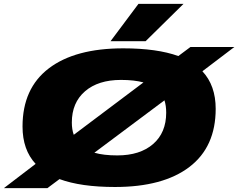

<svg xmlns="http://www.w3.org/2000/svg" viewBox="-65 -961 1237 997"><path d="M532 10Q355 10 244 -31L181 16H-45L120 -110Q52 -183 52 -304Q52 -502 188.5 -606Q325 -710 575 -710Q750 -710 861 -670L924 -717H1152L986 -591Q1055 -517 1055 -396Q1055 -198 918.5 -94Q782 10 532 10ZM308 -325Q308 -289 318 -261L680 -533Q632 -546 563 -546Q445 -546 376.5 -487Q308 -428 308 -325ZM544 -154Q662 -154 730 -213Q798 -272 798 -376Q798 -412 789 -440L425 -168Q473 -154 544 -154ZM509 -747 654 -941H888L691 -747Z"/></svg>

Font: Georama ExtraExtended ExtraBold
Style: Italic
Weight: 800
Width: 8
Italic angle: -9°
Designer: Jean-Baptiste Levee
Foundry: Production Type
Version: Version 1.000